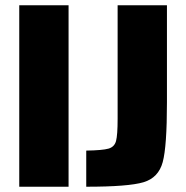

<svg xmlns="http://www.w3.org/2000/svg" viewBox="-20 -708 704 728"><path d="M53 0V-688H240V0ZM426 -258V-688H613V-320Q613 -153 597 -93.5Q581 -34 524 -17Q467 0 307 0V-137Q369 -138 391.5 -144.5Q414 -151 420 -173.5Q426 -196 426 -258Z"/></svg>

Font: Saira Semi Condensed ExtraBold
Style: Regular
Weight: 800
Width: 4
Designer: Hector Gatti with collaboration of the Omnibus-Type team
Foundry: Omnibus-Type
Version: Version 1.001; ttfautohint (v1.8)